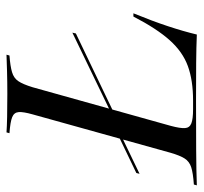

<svg xmlns="http://www.w3.org/2000/svg" viewBox="-56 -574 611 576"><g transform="rotate(-90 249.0 -285.5)"><path d="M164.5 -232.3 166.9 -241.9 439.5 -373.4 437.1 -362.9ZM16.1 -171.8 18.5 -181.5 169.4 -254 166.9 -244.4ZM-18.5 0 -16.1 -8.9Q18.5 -11.3 35.9 -16.9Q53.2 -22.6 62.1 -36.7Q71 -50.8 79 -78.2L194.4 -492.7Q202.4 -521 201.2 -534.7Q200 -548.4 185.9 -554Q171.8 -559.7 137.9 -562.1L140.3 -571Q175 -568.5 255.6 -568.5Q292.7 -568.5 323.4 -569.4Q354 -570.2 373.4 -571L371 -562.1Q338.7 -559.7 321 -554.4Q303.2 -549.2 294 -535.5Q284.7 -521.8 275.8 -492.7L159.7 -77.4Q152.4 -50 153.2 -35.9Q154 -21.8 167.3 -16.5Q180.6 -11.3 209.7 -11.3H235.5Q296.8 -11.3 339.5 -27Q382.3 -42.7 416.9 -81.5Q451.6 -120.2 487.9 -190.3H497.6Q474.2 -133.1 458.9 -86.7Q443.5 -40.3 433.9 0Q396 -1.6 348.8 -2Q301.6 -2.4 237.1 -2.4Q152.4 -2.4 87.9 -2Q23.4 -1.6 -18.5 0Z"/></g></svg>

Font: Playfair 144pt
Style: Italic
Weight: 400
Italic angle: -15.6°
Designer: Claus Eggers Sørensen
Foundry: Claus Eggers Sørensen
Version: Version 2.001;gftools[0.9.30]